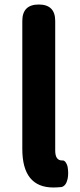

<svg xmlns="http://www.w3.org/2000/svg" viewBox="-20 -818 355 852"><path d="M217 14Q79 14 79 -157V-725Q79 -798 152 -798Q225 -798 225 -725V-474V-150Q225 -106 255 -106Q256 -106 257 -106Q265 -107 272 -97Q278 -88 280 -78Q285 -49 280 -24Q273 7 253 12Q231 14 217 14Z"/></svg>

Font: GenSenRounded JP B
Style: Regular
Weight: 700
Version: Version 1.501;PS 1;hotconv 16.6.51;makeotf.lib2.5.65220